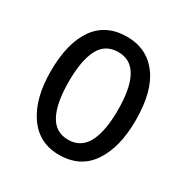

<svg xmlns="http://www.w3.org/2000/svg" viewBox="-134 -660 760 784"><g transform="rotate(30 246.5 -268.5)"><path d="M447 -269Q447 -141 396 -65.5Q345 10 245 10Q151 10 98.5 -65.5Q46 -141 46 -269Q46 -402 97 -474.5Q148 -547 247 -547Q340 -547 393.5 -476Q447 -405 447 -269ZM131 -269Q131 -169 159 -115.5Q187 -62 247 -62Q306 -62 334.5 -114.5Q363 -167 363 -269Q363 -370 334.5 -422.5Q306 -475 247 -475Q186 -475 158.5 -422.5Q131 -370 131 -269Z"/></g></svg>

Font: Noto Sans Thai Looped Condensed
Style: Regular
Weight: 400
Width: 3
Designer: Sasikarn Vongin, Ben Mitchell
Foundry: The Fontpad Ltd
Version: Version 1.001; ttfautohint (v1.8.4.7-5d5b)